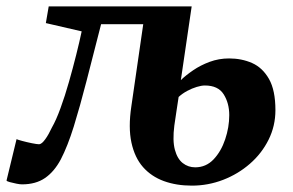

<svg xmlns="http://www.w3.org/2000/svg" viewBox="-52 -571 921 603"><path d="M438 -495H265.5Q240.5 -397.5 219.8 -316.8Q199 -236 179.8 -174Q160.5 -112 139 -70.5Q118.5 -32 89.5 -12Q60.5 8 17 8Q10.5 8 -0.5 5.8Q-11.5 3.5 -21 1Q-30.5 -1.5 -31.5 -4L0 -134Q2.5 -132.5 17.2 -128.5Q32 -124.5 48.2 -121.2Q64.5 -118 70 -118Q75 -118 80 -122.2Q85 -126.5 90.2 -133.8Q95.5 -141 100.8 -150.5Q106 -160 111 -170.5Q124.5 -194 138.2 -231.8Q152 -269.5 164.5 -313.5Q177 -357.5 187.5 -399.5Q198 -441.5 204.5 -472.5L92 -498.5L101 -551H550ZM550.5 12Q502 12 462.8 -2.2Q423.5 -16.5 397.2 -46.2Q371 -76 360.8 -123.2Q350.5 -170.5 360.5 -237L398 -496L443.5 -528L550 -551L516 -319.5Q531.5 -334.5 554.5 -350.2Q577.5 -366 606.5 -376.8Q635.5 -387.5 667.5 -387.5Q707 -387.5 739.8 -373Q772.5 -358.5 792.8 -323Q813 -287.5 813 -225Q813 -175.5 791.5 -132.2Q770 -89 733 -56.8Q696 -24.5 648.8 -6.2Q601.5 12 550.5 12ZM561 -45.5Q595 -45.5 618.8 -70.5Q642.5 -95.5 655.2 -133.5Q668 -171.5 668 -209.5Q668 -247 650.5 -274.8Q633 -302.5 591.5 -302.5Q580.5 -302.5 565.8 -298Q551 -293.5 536 -285.5Q521 -277.5 509 -266.5Q505.5 -244.5 502.2 -221.8Q499 -199 495.5 -176.5Q489.5 -129.5 497.2 -100.8Q505 -72 522 -58.8Q539 -45.5 561 -45.5Z"/></svg>

Font: Merriweather 28pt ExtraBold
Style: Italic
Weight: 800
Italic angle: -7.8°
Version: Version 2.101